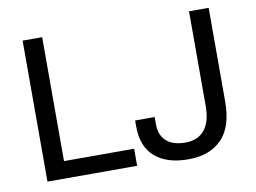

<svg xmlns="http://www.w3.org/2000/svg" viewBox="-76 -797 1226 920"><g transform="rotate(-10 537.5 -337.0)"><path d="M86.1 0V-686H181.2V-83.1H522.4V0ZM769.9 12Q666 12 608.3 -38.1Q550.6 -88.2 550.6 -185.9V-215.6H645.6V-181.3Q645.6 -127.1 677.7 -98.3Q709.8 -69.5 769.9 -69.5Q831.1 -69.5 863.4 -109Q895.7 -148.4 895.7 -225.4V-686H991.3V-229.9Q991.3 -107.3 933.2 -47.7Q875.1 12 769.9 12Z"/></g></svg>

Font: Archivo Variable SemiBold
Style: Regular
Weight: 600
Designer: Hector Gatti
Foundry: Omnibus-Type
Version: Version 2.001